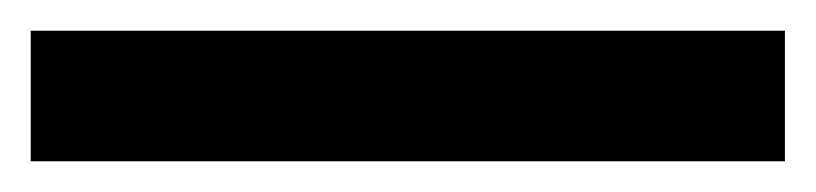

<svg xmlns="http://www.w3.org/2000/svg" viewBox="-23 -916 531 125"><path d="M488 -811H-3V-896H488Z"/></svg>

Font: Noto Sans Tamil UI SemiCondensed SemiBold
Style: Regular
Weight: 600
Width: 4
Designer: Jelle Bosma - Monotype Design Team
Foundry: Monotype Imaging Inc.
Version: Version 2.004; ttfautohint (v1.8.4.7-5d5b)